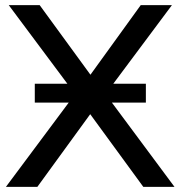

<svg xmlns="http://www.w3.org/2000/svg" viewBox="-20 -725 700 745"><path d="M3 0 287 -381V-339L14 -705H134L347 -413H315L526 -705H647L374 -339V-381L657 0H536L311 -308H349L125 0ZM115 -327V-400H546V-327Z"/></svg>

Font: Nunito Sans 12pt SemiBold
Style: Regular
Weight: 600
Designer: Vernon Adams
Foundry: Vernon Adams
Version: Version 3.101;gftools[0.9.27]